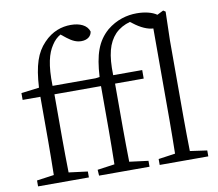

<svg xmlns="http://www.w3.org/2000/svg" viewBox="-87 -920 1162 1023"><g transform="rotate(-10 494.5 -408.5)"><path d="M867 -45C866 -104 865 -169 865 -228V-644L869 -799L857 -807L823 -790C798 -808 757 -817 715 -817C663 -817 605 -802 553 -759C493 -706 469 -638 462 -517L439 -514H207C204 -628 221 -689 248 -729C261 -750 278 -766 296 -776L325 -753C352 -732 375 -722 400 -722C434 -722 454 -740 457 -764C446 -800 407 -817 358 -817C310 -817 257 -801 211 -752C164 -703 141 -638 134 -517L37 -505V-468H133V-228C133 -167 132 -106 131 -45L38 -32V0H313V-32L211 -45C210 -106 209 -167 209 -228V-468H461V-228C461 -167 460 -106 459 -45L366 -32L368 0H641V-32L539 -45C538 -106 537 -167 537 -228V-468H692V-514H535C532 -624 549 -687 591 -732C614 -755 640 -769 672 -778L684 -769C722 -739 760 -723 789 -722V-228C789 -169 788 -104 787 -45L696 -32V0H959V-32Z"/></g></svg>

Font: Source Han Serif K
Style: Regular
Weight: 400
Designer: Ryoko NISHIZUKA 西塚涼子 (kana & ideographs); Frank Grießhammer (Latin, Greek & Cyrillic); Wenlong ZHANG 张文龙 (bopomofo); San
Foundry: Adobe Systems Incorporated
Version: Version 1.001;PS 1.001;hotconv 16.6.54;makeotf.lib2.5.65590